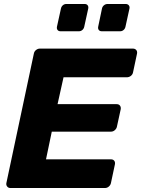

<svg xmlns="http://www.w3.org/2000/svg" viewBox="-20 -944 708 964"><path d="M32 0Q22 0 16 -7.5Q10 -15 12 -25L150 -675Q152 -686 161 -693Q170 -700 180 -700H647Q658 -700 664 -693Q670 -686 668 -675L648 -581Q646 -570 637 -563Q628 -556 617 -556H299L269 -421H566Q577 -421 582.5 -413.5Q588 -406 586 -395L567 -308Q565 -298 556.5 -290.5Q548 -283 537 -283H240L211 -144H537Q548 -144 553.5 -137Q559 -130 557 -119L537 -25Q535 -15 526.5 -7.5Q518 0 507 0ZM491 -787Q481 -787 476 -793.5Q471 -800 473 -810L492 -901Q494 -911 502 -917.5Q510 -924 520 -924H611Q621 -924 626.5 -917.5Q632 -911 630 -901L610 -810Q608 -800 600.5 -793.5Q593 -787 583 -787ZM284 -787Q274 -787 269 -793.5Q264 -800 266 -810L286 -901Q288 -911 295.5 -917.5Q303 -924 313 -924H405Q415 -924 420 -917.5Q425 -911 423 -901L403 -810Q401 -800 393.5 -793.5Q386 -787 376 -787Z"/></svg>

Font: Rubik Light
Style: Bold Italic
Weight: 700
Italic angle: -12°
Version: Version 2.104